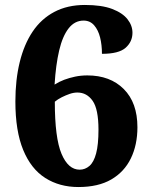

<svg xmlns="http://www.w3.org/2000/svg" viewBox="-20 -744 607 774"><path d="M296 10Q220 10 162.5 -26.5Q105 -63 73.5 -139.5Q42 -216 42 -335Q42 -422 59.5 -493.5Q77 -565 111.5 -616.5Q146 -668 199 -696Q252 -724 322 -724Q390 -724 432 -708Q474 -692 494 -666.5Q514 -641 514 -612Q514 -576 486.5 -551.5Q459 -527 391 -527Q391 -563 383.5 -593Q376 -623 359.5 -642Q343 -661 317 -661Q281 -661 256.5 -629.5Q232 -598 218.5 -540.5Q205 -483 200 -403Q219 -415 239 -422.5Q259 -430 282.5 -435Q306 -440 332 -440Q424 -440 479 -385Q534 -330 534 -231Q534 -160 507.5 -105.5Q481 -51 428.5 -20.5Q376 10 296 10ZM301 -60Q323 -60 340.5 -75Q358 -90 367.5 -125.5Q377 -161 377 -221Q377 -304 353.5 -337.5Q330 -371 292 -371Q277 -371 261 -365.5Q245 -360 229 -352Q213 -344 201 -334Q201 -188 228 -124Q255 -60 301 -60Z"/></svg>

Font: Noto Serif Khmer ExtraBold
Style: Regular
Weight: 800
Version: Version 2.003